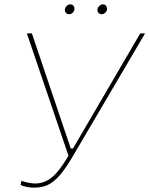

<svg xmlns="http://www.w3.org/2000/svg" viewBox="-20 -853 684 879"><path d="M74 -6 78 -25Q97 -19 112 -16Q127 -13 141 -13Q185 -13 220.5 -43.5Q256 -74 302 -154L298 -127L103 -700H126L304 -173H314L622 -700H644L316 -142Q281 -82 253.5 -50.5Q226 -19 199 -6.5Q172 6 136 6Q120 6 103.5 3Q87 0 74 -6ZM277 -807Q277 -817 284.5 -825Q292 -833 302 -833Q311 -833 316 -827Q321 -821 321 -813Q321 -803 313.5 -795.5Q306 -788 297 -788Q288 -788 282.5 -793.5Q277 -799 277 -807ZM426 -807Q426 -817 434 -825Q442 -833 451 -833Q460 -833 465 -827Q470 -821 470 -813Q470 -803 462.5 -795.5Q455 -788 446 -788Q437 -788 431.5 -793.5Q426 -799 426 -807Z"/></svg>

Font: Fixel Italic Variable 20240409 Display Thin
Style: Italic
Weight: 100
Italic angle: -10°
Designer: AlfaBravo + MacPaw
Foundry: Kyrylo Tkachov, Marchela Mozhyna, Serhii Makarenko, Maria Weinstein, Zakhar Kryvoshyya
Version: Version 1.211;Glyphs 3.2 (3225)